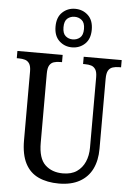

<svg xmlns="http://www.w3.org/2000/svg" viewBox="-64 -1026 743 1082"><g transform="rotate(5 308.0 -484.5)"><path d="M310 10Q244 10 195 -12.5Q146 -35 120 -85Q94 -135 94 -216V-605Q94 -635 84.5 -649.5Q75 -664 59.5 -668.5Q44 -673 25 -673H13V-714H269V-673H258Q238 -673 222.5 -668Q207 -663 198 -648Q189 -633 189 -601V-210Q189 -122 227.5 -85.5Q266 -49 328 -49Q376 -49 406.5 -70Q437 -91 452.5 -126.5Q468 -162 468 -207V-605Q468 -635 458.5 -649.5Q449 -664 434 -668.5Q419 -673 399 -673H388V-714H603V-673H592Q572 -673 556 -668Q540 -663 531 -648Q522 -633 522 -601V-205Q522 -139 498.5 -91Q475 -43 427.5 -16.5Q380 10 310 10ZM317 -761Q275 -761 245 -789Q215 -817 215 -870Q215 -923 245 -951Q275 -979 317 -979Q360 -979 390 -951Q420 -923 420 -870Q420 -817 390 -789Q360 -761 317 -761ZM317 -806Q341 -806 358.5 -820.5Q376 -835 376 -870Q376 -905 358.5 -919.5Q341 -934 318 -934Q294 -934 277 -919.5Q260 -905 260 -870Q260 -835 277 -820.5Q294 -806 317 -806Z"/></g></svg>

Font: Noto Serif Condensed
Style: Regular
Weight: 400
Width: 3
Designer: Monotype Design Team
Foundry: Monotype Imaging Inc.
Version: Version 2.015